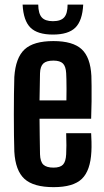

<svg xmlns="http://www.w3.org/2000/svg" viewBox="-20 -782 440 811"><path d="M206.5 8.5Q121.5 8.5 83.2 -26.5Q45 -61.5 40.5 -141.5Q39.5 -170 39 -211.2Q38.5 -252.5 38.5 -297.8Q38.5 -343 39 -385Q39.5 -427 40.5 -457Q46 -538.5 84 -573.5Q122 -608.5 205.5 -608.5Q287.5 -608.5 324.8 -574.2Q362 -540 366 -461.5Q366.5 -448 366.8 -419.2Q367 -390.5 366.8 -353.8Q366.5 -317 365 -280.5H147Q147 -244 147.8 -206.8Q148.5 -169.5 149 -130.5Q150 -99 163.2 -86.5Q176.5 -74 206 -74Q234 -74 246 -86.5Q258 -99 259.5 -130.5Q260.5 -145.5 260.5 -168.5Q260.5 -191.5 259.5 -219.5H365Q366 -206 366.5 -182.8Q367 -159.5 366 -141.5Q362 -61.5 325.8 -26.5Q289.5 8.5 206.5 8.5ZM147 -358H260.5Q261 -382.5 261 -406Q261 -429.5 260.5 -447.2Q260 -465 259.5 -473Q258 -501.5 245.8 -513.8Q233.5 -526 205.5 -526Q176 -526 163 -513.8Q150 -501.5 149 -473Q148.5 -442.5 148 -414Q147.5 -385.5 147 -358ZM203.5 -636Q138.5 -636 108.8 -665.2Q79 -694.5 75.5 -762.5H141.5Q142 -725 156.2 -708.8Q170.5 -692.5 203.5 -692.5Q237 -692.5 251.2 -708.8Q265.5 -725 265.5 -762.5H331.5Q328 -694.5 298.2 -665.2Q268.5 -636 203.5 -636Z"/></svg>

Font: Big Shoulders Display Thin
Style: Bold
Weight: 700
Version: Version 2.002